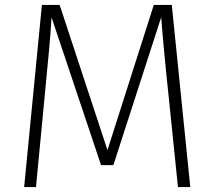

<svg xmlns="http://www.w3.org/2000/svg" viewBox="-20 -759 869 779"><path d="M677 -739H604L416 -150L222 -739H150L78 0H126L161 -366C172 -481 186 -620 189 -689L390 -89H440L634 -689C639 -620 652 -481 665 -361L702 0H752Z"/></svg>

Font: Glow Sans SC Normal Light
Style: Regular
Weight: 300
Designer: Ryoko NISHIZUKA (kana, bopomofo & ideographs); Paul D. Hunt (Latin, Greek & Cyrillic); Sandoll Communications, Soo-young
Version: Version 0.93